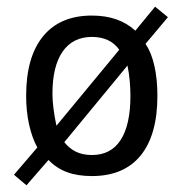

<svg xmlns="http://www.w3.org/2000/svg" viewBox="-20 -511 540 570"><path d="M358.4 -316.4 170.9 -88.9Q185.5 -70.3 205.6 -60.5Q225.6 -50.8 252.9 -50.8Q309.6 -50.8 338.4 -95.7Q367.2 -140.6 367.2 -226.6Q367.2 -247.1 365.2 -270Q363.3 -293 358.4 -316.4ZM334 -363.3Q320.3 -382.8 299.8 -392.1Q279.3 -401.4 252.9 -401.4Q196.3 -401.4 166 -357.9Q135.7 -314.5 135.7 -232.4Q135.7 -212.9 138.7 -189.5Q141.6 -166 147.5 -137.7ZM90.8 -73.2Q75.2 -101.6 66.4 -141.1Q57.6 -180.7 57.6 -226.6Q57.6 -341.8 107.9 -403.3Q158.2 -464.8 252.9 -464.8Q293 -464.8 325.2 -453.6Q357.4 -442.4 381.8 -419.9L440.4 -491.2L478.5 -460L412.1 -380.9Q429.7 -354.5 438.5 -314.9Q447.3 -275.4 447.3 -226.6Q447.3 -110.4 397.5 -49.3Q347.7 11.7 252.9 11.7Q210 11.7 178.7 0Q147.5 -11.7 124 -36.1L58.6 39.1L21.5 7.8Z"/></svg>

Font: BabelStone Irk Bitig Colour
Style: Regular
Weight: 400
Designer: Andrew West
Foundry: BabelStone
Version: Version 1.03 June 7, 2023